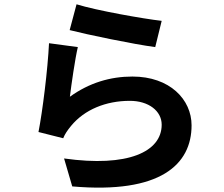

<svg xmlns="http://www.w3.org/2000/svg" viewBox="-20 -822 1040 893"><path d="M304 -682C381 -662 602 -616 702 -603L732 -725C645 -735 430 -773 336 -802ZM342 -603 208 -621C202 -498 178 -305 159 -208L274 -179C282 -199 293 -215 311 -237C373 -312 472 -353 584 -353C671 -353 732 -306 732 -242C732 -116 575 -43 278 -85L316 45C728 81 871 -58 871 -239C871 -359 770 -466 596 -466C493 -466 395 -437 305 -372C312 -429 329 -548 342 -603Z"/></svg>

Font: Source Han Sans SC Bold
Style: Regular
Weight: 700
Designer: Ryoko NISHIZUKA (kana & ideographs); Paul D. Hunt (Latin, Greek & Cyrillic); Wenlong ZHANG (bopomofo); Sandoll Communica
Foundry: Adobe Systems Incorporated
Version: Version 1.001;PS 1.001;hotconv 1.0.78;makeotf.lib2.5.61930